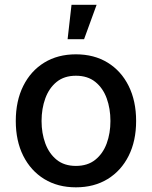

<svg xmlns="http://www.w3.org/2000/svg" viewBox="-20 -783 644 814"><path d="M301.8 11.2Q225.1 11.2 167.7 -23.9Q110.4 -59.1 78.6 -122.3Q46.9 -185.5 46.9 -270Q46.9 -355 78.6 -418.7Q110.4 -482.4 167.7 -517.6Q225.1 -552.7 301.8 -552.7Q378.9 -552.7 436.3 -517.6Q493.7 -482.4 525.4 -418.7Q557.1 -355 557.1 -270Q557.1 -185.5 525.4 -122.3Q493.7 -59.1 436.3 -23.9Q378.9 11.2 301.8 11.2ZM301.8 -79.6Q351.6 -79.6 384 -105.7Q416.5 -131.8 432.4 -175Q448.2 -218.3 448.2 -270Q448.2 -322.3 432.4 -366Q416.5 -409.7 384 -435.8Q351.6 -461.9 301.8 -461.9Q252.4 -461.9 220.2 -435.8Q188 -409.7 172.1 -366Q156.2 -322.3 156.2 -270Q156.2 -218.3 172.1 -175Q188 -131.8 220.2 -105.7Q252.4 -79.6 301.8 -79.6ZM266.6 -616.7 283.2 -762.7H389.6L336.4 -616.7Z"/></svg>

Font: Inter Medium
Style: Regular
Weight: 500
Designer: Rasmus Andersson
Foundry: rsms
Version: Version 4.001;git-9221beed3